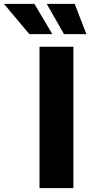

<svg xmlns="http://www.w3.org/2000/svg" viewBox="-152 -968 464 988"><path d="M225.6 -727.5V0H51.3V-727.5ZM177.2 -792.5 88.4 -948.2H232.4L292.5 -792.5ZM-1 -792.5 -131.8 -948.2H24.9L117.2 -792.5Z"/></svg>

Font: Inter 24pt ExtraBold
Style: Regular
Weight: 800
Designer: Rasmus Andersson
Foundry: rsms
Version: Version 4.001;git-66647c0bb